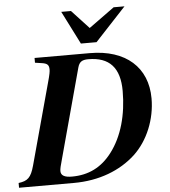

<svg xmlns="http://www.w3.org/2000/svg" viewBox="-105 -950 887 1004"><g transform="rotate(-5 338.0 -448.5)"><path d="M586 -897H529L395 -800L305 -897H254L342 -723H424ZM318 -600C326 -628 340 -638 373 -638C484 -638 538 -579 538 -457C538 -332 507 -220 445 -139C391 -68 322 -34 235 -34C197 -34 177 -44 177 -68C177 -80 181 -96 192 -135ZM37 -109C20 -47 2 -31 -46 -25V0H242C375 0 487 -44 566 -117C641 -187 685 -296 685 -405C685 -568 573 -669 384 -669H94V-644L128 -639C158 -635 167 -626 167 -602C167 -592 165 -577 152 -531Z"/></g></svg>

Font: XITS
Style: Bold Italic
Weight: 700
Italic angle: -16.33°
Designer: MicroPress Inc., with final additions and corrections provided by Coen Hoffman, Elsevier (retired)
Version: Version 1.302